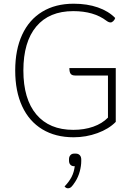

<svg xmlns="http://www.w3.org/2000/svg" viewBox="-20 -730 706 1035"><path d="M604 -363V-73Q567 -35 505.5 -12.5Q444 10 377 10Q279 10 208 -33Q137 -76 99.5 -157Q62 -238 62 -350Q62 -462 99.5 -543Q137 -624 208 -667Q279 -710 377 -710Q450 -710 507.5 -690Q565 -670 601 -633Q598 -623 590.5 -616Q583 -609 576 -609Q566 -609 554 -618Q486 -670 375 -670Q245 -670 175.5 -587Q106 -504 106 -350Q106 -196 176 -113Q246 -30 375 -30Q434 -30 482.5 -47Q531 -64 562 -96V-323H385Q368 -323 361 -332Q354 -341 354 -363ZM418 130V138Q418 164 410 194Q402 224 386 249Q372 271 364 278Q356 285 346 285Q336 285 328 275Q353 249 366 223.5Q379 198 383 166H380Q367 166 359.5 158Q352 150 352 136V128Q352 115 359.5 106.5Q367 98 380 98H388Q402 98 410 106.5Q418 115 418 130Z"/></svg>

Font: Krub ExtraLight
Style: Regular
Weight: 275
Designer: Ekaluck Peanpanawate
Foundry: Cadson Demak Co.,Ltd.
Version: Version 1.000; ttfautohint (v1.6)